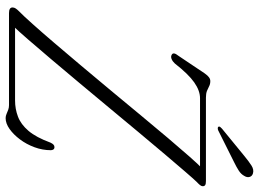

<svg xmlns="http://www.w3.org/2000/svg" viewBox="-139 -769 920 682"><g transform="rotate(90 321.0 -428.0)"><path d="M353.5 0H26.5Q6.5 0 6.5 -12.5Q6.5 -18.5 10.2 -24Q14 -29.5 20 -35.5Q36 -51 65.2 -83.8Q94.5 -116.5 132.5 -161Q170.5 -205.5 214 -257.2Q257.5 -309 302.5 -363Q347.5 -417 390.2 -468.8Q433 -520.5 470.5 -564.8Q508 -609 536 -640.8Q564 -672.5 578.5 -686.5L587.5 -678.5H329Q302 -678.5 272.8 -658Q243.5 -637.5 205.5 -589Q198 -581 190.2 -577.8Q182.5 -574.5 176.5 -577Q169 -580 169.8 -586.2Q170.5 -592.5 179 -603L241 -695.5Q248.5 -706 254.8 -710.5Q261 -715 268 -715Q278.5 -715 286 -711Q293.5 -707 302.8 -703.2Q312 -699.5 327 -699.5H622.5Q633.5 -699.5 637.5 -696.8Q641.5 -694 641.5 -688Q641.5 -683.5 637.2 -678.2Q633 -673 625.5 -666Q615 -655 589.5 -625.5Q564 -596 528 -553.5Q492 -511 449.5 -460Q407 -409 362 -354.8Q317 -300.5 272.8 -247.8Q228.5 -195 189.5 -148.8Q150.5 -102.5 120.2 -67.8Q90 -33 73 -15.5L65.5 -21.5H337Q367 -21.5 394.2 -31.8Q421.5 -42 444.8 -69.2Q468 -96.5 486.5 -147Q490 -154.5 493.8 -158Q497.5 -161.5 503 -161.5Q508 -161.5 510.8 -157.8Q513.5 -154 513.5 -148.5Q513.5 -119 503 -90.5Q492.5 -62 475.2 -39Q458 -16 438.2 -2Q418.5 12 399.5 12Q392 12 384.8 8.8Q377.5 5.5 370 2.8Q362.5 0 353.5 0ZM533.5 -835.5Q553.5 -852 568 -861.2Q582.5 -870.5 596 -866.5Q606 -863.5 608.5 -854.5Q611 -845.5 605 -836Q599 -824.5 586.2 -816.2Q573.5 -808 556 -799.5L443 -743Q439.5 -741.5 435.5 -741.5Q431.5 -741.5 430 -744Q428.5 -747 431 -750.2Q433.5 -753.5 437 -756.5Z"/></g></svg>

Font: Fraunces ExtraLight
Style: Italic
Weight: 250
Italic angle: -16°
Version: Version 1.000;[b76b70a41]